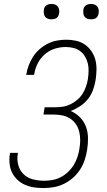

<svg xmlns="http://www.w3.org/2000/svg" viewBox="-20 -944 540 972"><path d="M200 8Q175 8 151.5 4.5Q128 1 106.5 -8.5Q85 -18 68 -34Q51 -50 41 -70.5Q31 -91 28.5 -115.5Q26 -140 30 -165L31 -170H71L70 -166Q65 -136 72.5 -108.5Q80 -81 99.5 -62Q119 -43 147 -36Q175 -29 204 -29Q225 -29 246.5 -33Q268 -37 287.5 -47Q307 -57 324 -73Q341 -89 353 -108.5Q365 -128 372 -149Q379 -170 382 -191Q386 -213 386 -235Q386 -257 381 -277.5Q376 -298 364.5 -315Q353 -332 335.5 -343.5Q318 -355 297 -359.5Q276 -364 254 -364H200L206 -401H260Q279 -401 298.5 -404Q318 -407 336.5 -416Q355 -425 371 -438.5Q387 -452 398 -469.5Q409 -487 415.5 -506Q422 -525 425 -544Q428 -564 428.5 -584.5Q429 -605 424.5 -623.5Q420 -642 410 -658.5Q400 -675 385 -686Q370 -697 351 -701.5Q332 -706 312 -706Q284 -706 256 -697Q228 -688 205.5 -668Q183 -648 170 -621Q157 -594 153 -567L152 -565H112L113 -567Q117 -591 125.5 -613.5Q134 -636 147.5 -657Q161 -678 180.5 -695Q200 -712 222 -723Q244 -734 268 -738.5Q292 -743 315 -743Q341 -743 365.5 -737.5Q390 -732 409.5 -718.5Q429 -705 443 -684.5Q457 -664 463 -640.5Q469 -617 468.5 -591Q468 -565 464 -539Q460 -514 451 -489Q442 -464 425.5 -443Q409 -422 385.5 -406.5Q362 -391 338 -382Q364 -371 384.5 -350.5Q405 -330 415 -303Q425 -276 425.5 -246Q426 -216 421 -185Q417 -159 408.5 -133.5Q400 -108 385 -85Q370 -62 349 -43.5Q328 -25 303 -13Q278 -1 252 3.5Q226 8 200 8ZM441 -846Q431 -846 422.5 -849Q414 -852 408.5 -859Q403 -866 402 -875.5Q401 -885 402 -895Q403 -901 406 -907Q409 -913 415 -917Q421 -921 427.5 -922.5Q434 -924 440 -924Q450 -924 458.5 -921Q467 -918 472.5 -911Q478 -904 479.5 -894.5Q481 -885 479 -875Q478 -869 475 -863Q472 -857 466.5 -853Q461 -849 454 -847.5Q447 -846 441 -846ZM241 -846Q231 -846 222.5 -849Q214 -852 208.5 -859Q203 -866 202 -875.5Q201 -885 202 -895Q203 -901 206 -907Q209 -913 215 -917Q221 -921 227.5 -922.5Q234 -924 240 -924Q250 -924 258.5 -921Q267 -918 272.5 -911Q278 -904 279.5 -894.5Q281 -885 279 -875Q278 -869 275 -863Q272 -857 266.5 -853Q261 -849 254 -847.5Q247 -846 241 -846Z"/></svg>

Font: Iosevka Term Curly XLt Obl
Style: Regular
Weight: 200
Italic angle: -9°
Designer: Belleve Invis
Foundry: Belleve Invis
Version: Version 32.3.0